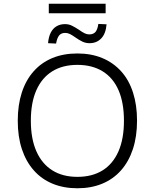

<svg xmlns="http://www.w3.org/2000/svg" viewBox="-20 -999 828 1027"><path d="M394 8Q320 8 261 -16.5Q202 -41 160.5 -88Q119 -135 97 -201.5Q75 -268 75 -353Q75 -437 96.5 -503.5Q118 -570 159.5 -617Q201 -664 260 -688.5Q319 -713 394 -713Q468 -713 527 -688.5Q586 -664 628 -617.5Q670 -571 691.5 -504Q713 -437 713 -354Q713 -269 691 -202Q669 -135 627.5 -88Q586 -41 527 -16.5Q468 8 394 8ZM394 -53Q473 -53 528.5 -87.5Q584 -122 613.5 -189Q643 -256 643 -353Q643 -450 614 -516.5Q585 -583 529 -617.5Q473 -652 394 -652Q315 -652 259.5 -617.5Q204 -583 174.5 -516.5Q145 -450 145 -353Q145 -257 174.5 -190Q204 -123 259.5 -88Q315 -53 394 -53ZM241 -928V-979H545V-928ZM459 -768Q438 -768 420.5 -776.5Q403 -785 383 -799Q366 -811 354 -817Q342 -823 329 -823Q307 -823 296 -809Q285 -795 280 -766L237 -768Q240 -802 251.5 -824.5Q263 -847 282.5 -858.5Q302 -870 328 -870Q348 -870 365 -861.5Q382 -853 402 -840Q420 -827 432.5 -821Q445 -815 457 -815Q480 -815 491 -828.5Q502 -842 506 -871L550 -869Q546 -819 521.5 -793.5Q497 -768 459 -768Z"/></svg>

Font: Nunito Sans 9pt Light
Style: Regular
Weight: 300
Version: Version 3.101;gftools[0.9.27]